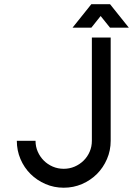

<svg xmlns="http://www.w3.org/2000/svg" viewBox="-20 -877 622 897"><path d="M497.1 -701.7V-219.2Q497.1 -173.8 479.7 -133.8Q462.4 -93.8 432.9 -64.2Q403.3 -34.7 363.3 -17.3Q323.2 0 277.8 0Q232.4 0 192.4 -17.3Q152.3 -34.7 122.6 -64.2Q92.8 -93.8 75.7 -133.8Q58.6 -173.8 58.6 -219.2H146Q146 -191.9 156.5 -168.2Q167 -144.5 184.8 -126.7Q202.6 -108.9 226.6 -98.6Q250.5 -88.4 277.8 -88.4Q304.7 -88.4 328.6 -98.6Q352.5 -108.9 370.6 -126.7Q388.7 -144.5 398.9 -168.2Q409.2 -191.9 409.2 -219.2V-701.7ZM582 -747.6H494.1L450.2 -802.2L406.7 -747.6H318.8L406.7 -857.4H494.1Z"/></svg>

Font: Aeronef
Style: Regular
Weight: 400
Designer: Peter Wiegel - CAT-Fonts Germany
Foundry: CAT-Fonts, Peter Wiegel
Version: Version 0.002